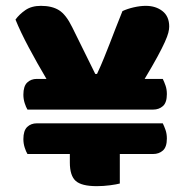

<svg xmlns="http://www.w3.org/2000/svg" viewBox="-20 -629 637 657"><path d="M559 -538Q559 -529 556 -517Q553 -505 544 -485Q535 -465 518.5 -434.5Q502 -404 475 -359H537Q542 -349 546.5 -336Q551 -323 551 -307Q551 -278 537.5 -266Q524 -254 504 -254H74Q69 -262 64.5 -276Q60 -290 60 -305Q60 -334 73 -346.5Q86 -359 106 -359H139Q107 -413 78.5 -466.5Q50 -520 33 -562Q46 -580 67 -594.5Q88 -609 120 -609Q158 -609 182 -594Q206 -579 227 -536L306 -376H312Q326 -406 336 -431Q346 -456 355.5 -480Q365 -504 375 -530.5Q385 -557 399 -591Q416 -599 438 -604Q460 -609 479 -609Q513 -609 536 -591Q559 -573 559 -538ZM390 -102V-1Q379 2 356.5 5Q334 8 311 8Q259 8 239 -10Q219 -28 219 -73V-102H74Q69 -110 64.5 -124Q60 -138 60 -153Q60 -182 73 -194.5Q86 -207 106 -207H537Q542 -197 546.5 -184Q551 -171 551 -155Q551 -126 537.5 -114Q524 -102 504 -102Z"/></svg>

Font: Baloo Chettan 2 ExtraBold
Style: Regular
Weight: 800
Designer: Maithili Shingre, Unnati Kotecha and Ek Type
Foundry: Ek Type
Version: Version 1.640;hotconv 1.0.111;makeotfexe 2.5.65597; ttfautoh